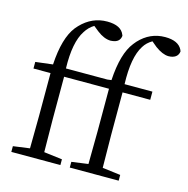

<svg xmlns="http://www.w3.org/2000/svg" viewBox="-117 -929 1017 1041"><g transform="rotate(15 391.5 -408.5)"><path d="M439.5 -513.7 461.9 -516.6Q470.7 -668 524.4 -735.4Q531.2 -744.1 538.1 -752Q598.6 -817.4 683.6 -817.4Q756.8 -817.4 779.3 -773.4Q781.2 -768.6 783.2 -763.7Q779.3 -729.5 740.2 -722.7Q732.4 -721.7 725.6 -721.7Q692.4 -722.7 651.4 -752.9L622.1 -777.3Q591.8 -759.8 575.2 -732.4Q531.2 -664.1 536.1 -513.7H692.4V-467.8H537.1V-227.5Q537.1 -165 539.1 -44.9L640.6 -32.2V0H366.2V-32.2L459 -44.9Q460.9 -166 460.9 -227.5V-467.8H209V-227.5Q209 -165 210.9 -44.9L313.5 -32.2V0H38.1V-32.2L130.9 -44.9Q132.8 -166 132.8 -227.5V-467.8H37.1V-504.9L133.8 -516.6Q142.6 -667 196.3 -735.4Q204.1 -744.1 210.9 -752Q273.4 -817.4 358.4 -817.4Q436.5 -817.4 455.1 -768.6Q456.1 -765.6 457 -763.7Q453.1 -727.5 412.1 -722.7Q406.2 -721.7 400.4 -721.7Q364.3 -722.7 325.2 -752.9L295.9 -776.4Q266.6 -758.8 248 -728.5Q203.1 -661.1 207 -513.7Z"/></g></svg>

Font: GenYoMin JP Regular
Style: Regular
Weight: 400
Version: Version 1.001;PS 1;hotconv 16.6.51;makeotf.lib2.5.65220 DEVE